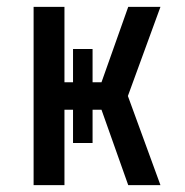

<svg xmlns="http://www.w3.org/2000/svg" viewBox="-20 -540 540 560"><path d="M78 0V-520H168V-300H193V-397H250V-300H276L354 -520H448L353 -260L448 0H354L276 -220H250V-123H193V-220H168V0Z"/></svg>

Font: Iosevka Term Medium
Style: Regular
Weight: 500
Monospace: yes
Designer: Belleve Invis
Foundry: Belleve Invis
Version: Version 26.3.1